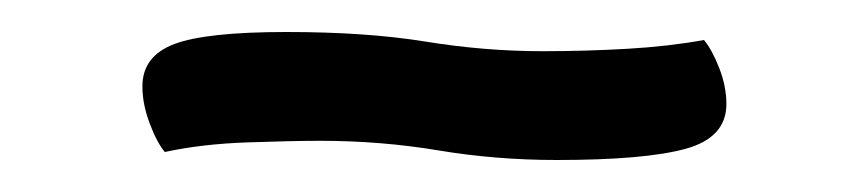

<svg xmlns="http://www.w3.org/2000/svg" viewBox="-20 -10 541 120"><path d="M180 78Q163 78 134.5 79Q106 80 83 85Q78 79 73.5 67Q69 55 69 44Q69 25 89 17.5Q109 10 159 10Q209 10 246 16Q283 22 319 22Q346 22 372 20.5Q398 19 420 15Q425 21 429.5 32.5Q434 44 434 55Q434 76 408.5 83Q383 90 328 90Q290 90 254 84Q218 78 180 78Z"/></svg>

Font: Milonga
Style: Regular
Weight: 400
Designer: Pablo Impallari, Brenda Gallo, Rodrigo Fuenzalida
Foundry: Pablo Impallari, Brenda Gallo, Rodrigo Fuenzalida
Version: Version 1.000; ttfautohint (v0.93) -l 8 -r 50 -G 200 -x 14 -